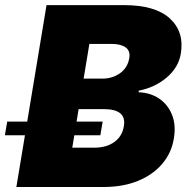

<svg xmlns="http://www.w3.org/2000/svg" viewBox="-64 -748 752 768"><path d="M1.5 0 122.1 -727.5H432.6Q557.1 -727.5 615.5 -674.1Q673.8 -620.6 659.2 -533.2Q649.9 -477.5 602.3 -437.5Q554.7 -397.5 490.7 -385.3V-378.9Q537.1 -377.4 572.3 -353.8Q607.4 -330.1 624 -289.1Q640.6 -248 631.3 -193.4Q622.1 -136.7 585.2 -93Q548.3 -49.3 488.5 -24.7Q428.7 0 349.6 0ZM225.1 -157.2H312.5Q361.8 -157.2 393.6 -180.2Q425.3 -203.1 431.6 -244.1Q442.9 -311.5 351.1 -311.5H250.5ZM270.5 -433.6H346.7Q385.7 -433.6 416.3 -455.3Q446.8 -477.1 453.1 -515.6Q458 -544.4 438.7 -558.3Q419.4 -572.3 382.8 -572.3H293.5ZM-44.4 -207 -35.2 -261.7H346.7L337.4 -207Z"/></svg>

Font: Inter Black
Style: Italic
Weight: 900
Italic angle: -9.39999°
Designer: Rasmus Andersson
Foundry: rsms
Version: Version 4.000;git-a52131595